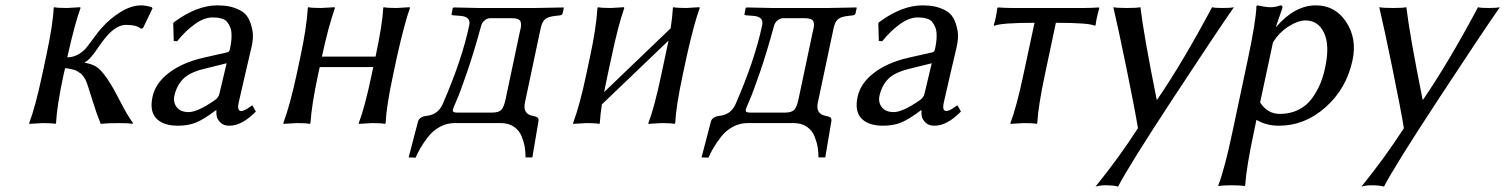

<svg xmlns="http://www.w3.org/2000/svg" viewBox="-20 -459 5613 716"><path d="M152.3 -250Q177.7 -369.1 180.2 -429.2L181.6 -432.1Q195.3 -429.2 230 -429.2Q230 -429.2 278.8 -432.1L280.3 -429.2Q260.3 -375.5 231.9 -250L231 -245.1Q253.9 -245.6 272.2 -256.3Q290.5 -267.1 300.8 -279.5Q311 -292 328.6 -316.2Q346.2 -340.3 358.4 -354Q389.2 -389.2 429.4 -414.1Q469.7 -439 506.3 -439Q523.4 -439 545.9 -432.1L548.8 -428.2L513.2 -354L504.9 -352.1Q489.7 -366.2 449.7 -366.2Q419.9 -366.2 388.2 -335Q370.6 -317.9 342 -275.9Q313.5 -233.9 296.4 -227.1L295.9 -225.1Q328.1 -219.7 345.5 -205.6Q362.8 -191.4 384.8 -158.2Q404.3 -128.4 428.7 -80.1Q453.1 -31.7 476.1 0L473.6 2.9Q459.5 0 421.9 0Q381.3 0 355.5 2.9Q346.2 -20.5 339.4 -40Q332.5 -59.6 325.9 -81.3Q319.3 -103 315.9 -112.8Q314.9 -115.7 311.3 -127.4Q307.6 -139.2 306.6 -141.8Q305.7 -144.5 302 -154.1Q298.3 -163.6 296.4 -166Q294.4 -168.5 289.8 -175.5Q285.2 -182.6 281.2 -184.8Q277.3 -187 271 -191.7Q264.6 -196.3 257.8 -198.2Q251 -200.2 241.9 -202.1Q232.9 -204.1 222.7 -204.6L216.8 -179.2Q191.9 -63 189 0L186.5 2.9Q172.9 0 139.2 0L89.4 2.9L88.9 0Q111.8 -60.1 137.2 -179.2Z M825.2 -223.1 740.7 -202.1Q686.5 -189 662.6 -164.3Q638.7 -139.6 630.4 -102.1Q625 -77.1 639.2 -59.1Q653.3 -41 683.6 -41Q716.3 -41 778.8 -84Q794.9 -94.2 798.3 -109.9ZM870.1 -76.2Q863.3 -45.4 879.4 -44.9Q884.3 -44.9 890.4 -47.6Q896.5 -50.3 900.6 -52.7Q904.8 -55.2 911.4 -60.1Q918 -64.9 919.9 -65.9L922.4 -64L934.1 -43Q881.8 10.3 835 9.8Q813.5 9.8 801.8 -2.2Q790 -14.2 788.1 -25.4Q786.1 -36.6 787.1 -47.9H785.2Q739.7 -13.7 710.9 -2Q682.1 9.8 643.6 9.8Q588.9 9.8 563 -17.3Q537.1 -44.4 548.8 -98.1Q559.6 -148.9 609.9 -187.3Q660.2 -225.6 736.3 -243.2L829.1 -264.2Q835.4 -266.1 837.4 -275.9Q843.3 -303.2 843.5 -324Q843.8 -344.7 838.6 -356.9Q833.5 -369.1 826.9 -377.2Q820.3 -385.3 809.6 -388.7Q798.8 -392.1 791 -393.1Q783.2 -394 772.5 -394Q741.2 -394 705.8 -368.4Q670.4 -342.8 640.6 -305.2L627.9 -306.2L626 -373L629.9 -377Q713.9 -439 791 -439Q814.9 -439 834.7 -435.1Q854.5 -431.2 874.8 -420.9Q895 -410.6 905.5 -392.3Q916 -374 921.4 -345.7Q926.8 -317.4 916.5 -276.9Q915.5 -272.9 894.5 -182.9Q873.5 -92.8 870.1 -76.2Z M1460.9 -250 1445.8 -179.2Q1420.9 -63 1418 0L1415 2.9Q1401.4 0 1367.7 0Q1367.7 0 1318.4 2.9L1317.9 0Q1340.8 -60.1 1365.7 -179.2L1372.1 -209H1172.4L1166 -180.2Q1142.1 -67.4 1137.7 0L1135.3 2.9Q1121.1 0 1086.9 0Q1086.9 0 1037.1 2.9L1036.6 0Q1062 -68.8 1085.9 -180.2L1100.6 -249Q1123.5 -356.4 1127.9 -429.2L1129.4 -432.1Q1143.1 -429.2 1177.7 -429.2Q1177.7 -429.2 1227.5 -432.1L1229 -429.2Q1204.1 -357.9 1180.7 -249V-248H1380.4L1380.9 -250Q1406.2 -369.1 1409.2 -429.2L1410.6 -432.1Q1424.3 -429.2 1459 -429.2Q1459 -429.2 1507.8 -432.1L1508.8 -429.2Q1489.3 -375.5 1460.9 -250Z M1668.9 -50.8Q1667.5 -43.5 1671.9 -41.3Q1676.3 -39.1 1685.5 -39.1H1814.5Q1840.3 -39.1 1849.9 -49.8Q1859.4 -60.5 1865.2 -87.9L1918.9 -341.8Q1926.3 -367.2 1920.9 -379.2Q1915.5 -391.1 1889.6 -391.1H1808.6Q1798.3 -391.1 1790 -385Q1781.7 -378.9 1778.8 -373.5Q1775.9 -368.2 1774.9 -365.2Q1747.6 -264.6 1721.9 -190.2Q1696.3 -115.7 1682.9 -85Q1669.4 -54.2 1668.9 -50.8ZM1675.3 0Q1646 0 1620.1 14.2Q1594.2 28.3 1576.4 51.5Q1558.6 74.7 1548.3 92.3Q1538.1 109.9 1529.8 128.9L1503.9 127.9L1538.6 -4.9Q1543.5 -23.9 1570.8 -26.9Q1613.3 -31.7 1630.4 -69.8Q1702.6 -234.9 1730 -365.2Q1736.8 -397 1696.3 -399.9L1669.9 -401.9Q1666.5 -402.3 1664.8 -403.3Q1663.1 -404.3 1664.1 -407.2L1668.5 -429.2L1671.9 -431.2Q1749.5 -429.2 1766.6 -429.2H1975.6L2082 -431.2L2082.5 -429.2L2078.1 -409.2Q2076.7 -403.3 2069.8 -401.9L2052.2 -399.9Q2024.4 -397 2012.9 -387.5Q2001.5 -377.9 1996.1 -353L1937.5 -76.2Q1928.7 -34.2 1966.8 -26.9Q1980.5 -24.4 1985.1 -20.3Q1989.7 -16.1 1987.8 -5.9L1965.3 127.9H1939.9Q1939.9 108.9 1937 90.3Q1934.1 71.8 1925.3 49.6Q1916.5 27.3 1896.5 13.7Q1876.5 0 1847.2 0Z M2261.2 -250 2246.1 -180.2Q2237.8 -141.1 2232.9 -115.7L2481 -353.5Q2487.3 -395 2489.3 -429.2L2490.7 -432.1Q2504.4 -429.2 2539.1 -429.2Q2539.1 -429.2 2587.9 -432.1L2589.4 -429.2Q2569.3 -375.5 2541 -250L2525.9 -179.2Q2501 -63 2498 0L2495.1 2.9Q2481.4 0 2447.8 0Q2447.8 0 2398.4 2.9L2397.9 0Q2420.9 -60.1 2445.8 -179.2L2460.9 -250Q2468.3 -285.2 2473.1 -307.6L2224.6 -69.8Q2218.8 -33.7 2216.8 0L2214.4 2.9Q2201.2 0 2167 0Q2167 0 2117.2 2.9V0Q2142.6 -68.8 2166 -180.2L2180.7 -249Q2203.6 -356.4 2208 -429.2L2210 -432.1Q2223.6 -429.2 2258.3 -429.2Q2258.3 -429.2 2306.6 -432.1L2308.1 -429.2Q2285.2 -363.8 2261.2 -250Z M2761.2 -50.8Q2759.8 -43.5 2764.2 -41.3Q2768.6 -39.1 2777.8 -39.1H2906.7Q2932.6 -39.1 2942.1 -49.8Q2951.7 -60.5 2957.5 -87.9L3011.2 -341.8Q3018.6 -367.2 3013.2 -379.2Q3007.8 -391.1 2981.9 -391.1H2900.9Q2890.6 -391.1 2882.3 -385Q2874 -378.9 2871.1 -373.5Q2868.2 -368.2 2867.2 -365.2Q2839.8 -264.6 2814.2 -190.2Q2788.6 -115.7 2775.1 -85Q2761.7 -54.2 2761.2 -50.8ZM2767.6 0Q2738.3 0 2712.4 14.2Q2686.5 28.3 2668.7 51.5Q2650.9 74.7 2640.6 92.3Q2630.4 109.9 2622.1 128.9L2596.2 127.9L2630.9 -4.9Q2635.7 -23.9 2663.1 -26.9Q2705.6 -31.7 2722.7 -69.8Q2794.9 -234.9 2822.3 -365.2Q2829.1 -397 2788.6 -399.9L2762.2 -401.9Q2758.8 -402.3 2757.1 -403.3Q2755.4 -404.3 2756.3 -407.2L2760.7 -429.2L2764.2 -431.2Q2841.8 -429.2 2858.9 -429.2H3067.9L3174.3 -431.2L3174.8 -429.2L3170.4 -409.2Q3168.9 -403.3 3162.1 -401.9L3144.5 -399.9Q3116.7 -397 3105.2 -387.5Q3093.8 -377.9 3088.4 -353L3029.8 -76.2Q3021 -34.2 3059.1 -26.9Q3072.8 -24.4 3077.4 -20.3Q3082 -16.1 3080.1 -5.9L3057.6 127.9H3032.2Q3032.2 108.9 3029.3 90.3Q3026.4 71.8 3017.6 49.6Q3008.8 27.3 2988.8 13.7Q2968.8 0 2939.5 0Z M3454.6 -223.1 3370.1 -202.1Q3315.9 -189 3292 -164.3Q3268.1 -139.6 3259.8 -102.1Q3254.4 -77.1 3268.6 -59.1Q3282.7 -41 3313 -41Q3345.7 -41 3408.2 -84Q3424.3 -94.2 3427.7 -109.9ZM3499.5 -76.2Q3492.7 -45.4 3508.8 -44.9Q3513.7 -44.9 3519.8 -47.6Q3525.9 -50.3 3530 -52.7Q3534.2 -55.2 3540.8 -60.1Q3547.4 -64.9 3549.3 -65.9L3551.8 -64L3563.5 -43Q3511.2 10.3 3464.4 9.8Q3442.9 9.8 3431.2 -2.2Q3419.4 -14.2 3417.5 -25.4Q3415.5 -36.6 3416.5 -47.9H3414.6Q3369.1 -13.7 3340.3 -2Q3311.5 9.8 3272.9 9.8Q3218.3 9.8 3192.4 -17.3Q3166.5 -44.4 3178.2 -98.1Q3189 -148.9 3239.3 -187.3Q3289.6 -225.6 3365.7 -243.2L3458.5 -264.2Q3464.8 -266.1 3466.8 -275.9Q3472.7 -303.2 3472.9 -324Q3473.1 -344.7 3468 -356.9Q3462.9 -369.1 3456.3 -377.2Q3449.7 -385.3 3439 -388.7Q3428.2 -392.1 3420.4 -393.1Q3412.6 -394 3401.9 -394Q3370.6 -394 3335.2 -368.4Q3299.8 -342.8 3270 -305.2L3257.3 -306.2L3255.4 -373L3259.3 -377Q3343.3 -439 3420.4 -439Q3444.3 -439 3464.1 -435.1Q3483.9 -431.2 3504.2 -420.9Q3524.4 -410.6 3534.9 -392.3Q3545.4 -374 3550.8 -345.7Q3556.2 -317.4 3545.9 -276.9Q3544.9 -272.9 3523.9 -182.9Q3502.9 -92.8 3499.5 -76.2Z M3837.9 -374Q3713.4 -374 3687.5 -362.8L3686 -366.2Q3693.8 -388.2 3699.2 -429.2L3701.7 -431.2Q3731.4 -429.2 3756.3 -429.2H4022.5Q4047.4 -429.2 4077.6 -431.2L4079.6 -429.2Q4067.9 -388.2 4065.9 -366.2L4063.5 -362.8Q4042.5 -374 3917.5 -374L3876.5 -180.2Q3851.6 -63.5 3848.1 0L3845.7 2.9Q3832 0 3798.3 0Q3798.3 0 3748.5 2.9L3748 0Q3771 -60.5 3796.4 -180.2Z M4131.8 -432.1Q4145 -429.2 4183.1 -429.2Q4219.2 -429.2 4232.9 -432.1Q4244.6 -331.1 4293.5 -87.4H4295.4Q4392.6 -230 4500 -432.1Q4509.3 -429.2 4538.1 -429.2Q4571.3 -429.2 4581.5 -432.1Q4520 -344.2 4355.7 -94Q4191.4 156.2 4149.4 236.8Q4133.8 231.9 4101.6 231.9Q4083 231.9 4065.4 236.8Q4152.8 128.9 4223.6 19Q4212.9 -47.4 4181.2 -202.6Q4149.4 -357.9 4131.8 -432.1Z M4727.1 -300.8 4679.2 -77.1Q4706.5 -34.2 4752.9 -34.2Q4791 -34.2 4821.5 -49.3Q4852.1 -64.5 4871.6 -90.8Q4891.1 -117.2 4903.1 -145.8Q4915 -174.3 4921.9 -208Q4939.5 -290 4917.7 -336.4Q4896 -382.8 4848.1 -382.8Q4820.8 -382.8 4785.6 -360.6Q4750.5 -338.4 4727.1 -300.8ZM4576.2 32.2 4632.8 -234.9Q4663.6 -379.9 4665.5 -436L4668 -439Q4701.2 -432.1 4717.8 -432.1Q4736.3 -432.1 4754.9 -439Q4764.2 -439 4762.2 -429.2L4738.3 -359.9H4740.2Q4809.1 -439 4887.2 -439Q4959.5 -439 5000.2 -377Q5041 -314.9 5023.9 -234.9Q5001.5 -128.9 4923.8 -59.6Q4846.2 9.8 4749.5 9.8Q4701.2 9.8 4665.5 -12.2L4656.2 32.2Q4627.9 165 4623.5 231.9L4620.6 234.9Q4607.4 231.9 4573.7 231.9Q4567.9 231.9 4562.5 232.2Q4557.1 232.4 4553 232.4Q4548.8 232.4 4545.2 232.7Q4541.5 232.9 4538.6 233.2Q4535.6 233.4 4533.2 233.6Q4530.8 233.9 4529.1 234.1Q4527.3 234.4 4526.1 234.6Q4524.9 234.9 4524.4 234.9H4523.9L4523.4 231.9Q4547.4 168.9 4576.2 32.2Z M5123.5 -432.1Q5136.7 -429.2 5174.8 -429.2Q5210.9 -429.2 5224.6 -432.1Q5236.3 -331.1 5285.2 -87.4H5287.1Q5384.3 -230 5491.7 -432.1Q5501 -429.2 5529.8 -429.2Q5563 -429.2 5573.2 -432.1Q5511.7 -344.2 5347.4 -94Q5183.1 156.2 5141.1 236.8Q5125.5 231.9 5093.3 231.9Q5074.7 231.9 5057.1 236.8Q5144.5 128.9 5215.3 19Q5204.6 -47.4 5172.9 -202.6Q5141.1 -357.9 5123.5 -432.1Z"/></svg>

Font: Linux Biolinum O
Style: Italic
Weight: 400
Italic angle: -12°
Designer: Philipp H. Poll
Foundry: Philipp H. Poll
Version: Version 1.1.3